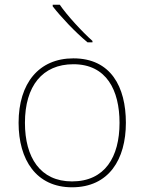

<svg xmlns="http://www.w3.org/2000/svg" viewBox="-20 -786 615 816"><path d="M234 -766H204V-759C239 -714 299 -650 352 -606H373V-612C328 -652 263 -723 234 -766ZM515 -264C515 -417 451 -538 292 -538C145 -538 59 -432 59 -264C59 -107 134 10 286 10C443 10 515 -109 515 -264ZM86 -264C86 -420 160 -513 292 -513C433 -513 488 -402 488 -264C488 -119 426 -15 286 -15C151 -15 86 -117 86 -264Z"/></svg>

Font: Noto Sans Lao Thin
Style: Regular
Weight: 100
Designer: Monotype Design Team
Foundry: Monotype Imaging Inc.
Version: Version 2.003